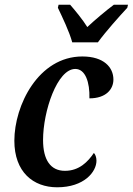

<svg xmlns="http://www.w3.org/2000/svg" viewBox="-20 -786 564 816"><path d="M287 -606H396C431 -654 486 -715 521 -753L524 -766H464C433 -743 384 -702 351 -671C332 -702 299 -742 278 -766H229L226 -753C244 -715 275 -651 287 -606ZM223 10C338 10 390 -56 390 -103C390 -118 385 -130 379 -136C354 -99 317 -60 256 -60C195 -60 163 -106 163 -191C163 -313 223 -493 300 -493C343 -493 362 -436 360 -368C431 -368 462 -407 462 -448C462 -500 421 -546 330 -546C143 -546 41 -338 41 -188C41 -55 121 10 223 10Z"/></svg>

Font: Noto Serif Condensed SemiBold
Style: Italic
Weight: 600
Width: 3
Italic angle: -12°
Designer: Monotype Design Team
Foundry: Monotype Imaging Inc.
Version: Version 2.014